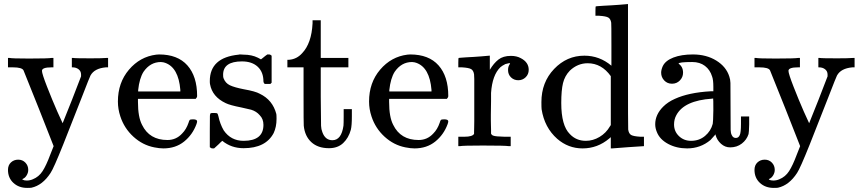

<svg xmlns="http://www.w3.org/2000/svg" viewBox="-20 -714 4215 938"><path d="M118 116Q118 130 110 143Q102 156 91 160Q87 162 91 164Q98 168 111 168Q126 168 140 162Q170 150 188 122Q206 94 225 43L242 0L170 -183L95 -370Q88 -385 43 -385H34H19V-431H26Q37 -428 122 -428Q216 -428 233 -431H241V-385H232Q185 -385 185 -368Q185 -354 210 -290Q235 -226 260 -169L286 -112Q286 -113 332 -227L376 -341V-350Q376 -366 364 -375.5Q352 -385 334 -385H331V-431H337Q346 -429 422 -429Q477 -429 503 -431H508V-385H497Q441 -380 422 -345Q420 -343 378 -234.5Q336 -126 289 -8.5Q242 109 227 131Q188 191 134 203Q129 204 113 204Q72 204 45.5 179.5Q19 155 19 116Q19 93 33.5 79.5Q48 66 69 66Q90 66 104 80.5Q118 95 118 116Z M943 -245Q943 -238 936 -231H654V-216Q654 -142 674 -104Q710 -30 798 -30Q841 -30 870 -62Q890 -82 901 -114Q904 -125 907 -128Q910 -131 923 -131Q943 -131 943 -121Q943 -117 940 -108Q921 -56 879.5 -22.5Q838 11 778 11Q759 11 734 6Q677 -5 632 -46Q587 -87 568 -145Q556 -181 556 -218Q556 -310 610 -373.5Q664 -437 743 -447Q747 -448 757 -448Q848 -448 895.5 -394.5Q943 -341 943 -245ZM861 -275Q852 -384 787 -407Q780 -410 766 -411Q714 -411 681 -363Q661 -331 655 -274V-267H861Z M1162 -414Q1070 -414 1070 -349Q1070 -336 1072 -332Q1081 -308 1103 -297.5Q1125 -287 1171 -278Q1228 -268 1249 -256Q1312 -226 1330 -157Q1331 -151 1331 -133Q1331 -94 1317 -64Q1278 10 1170 10Q1110 10 1066 -26L1058 -19L1049 -10Q1043 -4 1037 1L1026 11H1018Q1011 11 1005 5V-74Q1005 -138 1005.5 -148.5Q1006 -159 1010 -161Q1012 -162 1026 -162Q1039 -162 1041.5 -160Q1044 -158 1047 -146Q1055 -108 1073 -77Q1108 -26 1170 -26Q1267 -26 1267 -104Q1267 -133 1249 -151Q1233 -170 1207 -178Q1190 -182 1159 -189Q1103 -200 1083 -210Q1017 -241 1006 -303Q1005 -307 1005 -318Q1005 -433 1146 -447Q1150 -449 1170 -447Q1210 -447 1240 -432L1255 -424L1264 -431Q1277 -442 1286 -448H1294Q1301 -448 1307 -442V-310L1301 -304H1273Q1267 -310 1267 -316Q1267 -362 1239 -388Q1211 -414 1162 -414Z M1507 -600V-615H1547V-431H1682V-385H1547V-241Q1548 -116 1548.5 -99.5Q1549 -83 1555 -68Q1569 -29 1604 -29Q1648 -29 1658 -100Q1659 -108 1659 -146V-181H1699V-146Q1699 -100 1694 -80Q1683 -40 1656.5 -15Q1630 10 1587 10Q1533 10 1501 -19.5Q1469 -49 1464 -100Q1463 -107 1463 -248V-385H1384V-422H1393Q1430 -425 1456 -454Q1502 -502 1507 -600Z M2170 -245Q2170 -238 2163 -231H1881V-216Q1881 -142 1901 -104Q1937 -30 2025 -30Q2068 -30 2097 -62Q2117 -82 2128 -114Q2131 -125 2134 -128Q2137 -131 2150 -131Q2170 -131 2170 -121Q2170 -117 2167 -108Q2148 -56 2106.5 -22.5Q2065 11 2005 11Q1986 11 1961 6Q1904 -5 1859 -46Q1814 -87 1795 -145Q1783 -181 1783 -218Q1783 -310 1837 -373.5Q1891 -437 1970 -447Q1974 -448 1984 -448Q2075 -448 2122.5 -394.5Q2170 -341 2170 -245ZM2088 -275Q2079 -384 2014 -407Q2007 -410 1993 -411Q1941 -411 1908 -363Q1888 -331 1882 -274V-267H2088Z M2235 -46H2249Q2288 -46 2296 -60V-68Q2296 -77 2296.5 -91Q2297 -105 2297 -122.5Q2297 -140 2297 -161.5Q2297 -183 2297 -203Q2297 -234 2297 -269.5Q2297 -305 2297 -328L2296 -351Q2293 -370 2281.5 -376.5Q2270 -383 2237 -385H2219V-408Q2219 -431 2221 -431L2231 -432Q2241 -433 2259 -434Q2277 -435 2295 -436Q2311 -437 2330 -438.5Q2349 -440 2359 -441Q2369 -442 2370 -442H2373V-373Q2392 -405 2415 -423Q2438 -441 2476 -441Q2504 -441 2524 -430Q2563 -410 2563 -373Q2563 -351 2548 -336.5Q2533 -322 2512 -322Q2491 -322 2476.5 -336Q2462 -350 2462 -372Q2462 -389 2470 -400Q2472 -404 2472 -405Q2470 -407 2449 -401Q2433 -393 2425 -386Q2385 -348 2379 -260V-221Q2378 -182 2378 -154Q2378 -141 2378 -126.5Q2378 -112 2378.5 -101Q2379 -90 2379 -81Q2379 -72 2379 -66V-61Q2383 -53 2391 -51Q2401 -47 2444 -46H2475V0H2466Q2448 -3 2339 -3Q2241 -3 2227 0H2219V-46Z M2835 -442Q2909 -442 2967 -393V-495Q2967 -599 2966 -603Q2963 -622 2951.5 -628.5Q2940 -635 2907 -637H2889V-660Q2889 -683 2891 -683L2901 -684Q2911 -685 2930 -686Q2949 -687 2967 -688Q2984 -689 3004 -690.5Q3024 -692 3034 -693Q3044 -694 3045 -694H3048V-390Q3048 -84 3049 -81Q3052 -61 3063.5 -54.5Q3075 -48 3108 -46H3126V0Q3124 0 3049.5 5Q2975 10 2971 11H2964V-44L2956 -37Q2899 11 2826 11Q2756 11 2702 -36Q2640 -91 2626 -180Q2625 -188 2625 -215Q2625 -312 2687 -377Q2749 -442 2835 -442ZM2964 -342Q2919 -405 2851 -405Q2802 -405 2764 -369Q2739 -343 2730.5 -308Q2722 -273 2722 -211Q2722 -100 2764 -59Q2795 -26 2842 -26Q2877 -26 2909 -45Q2941 -64 2960 -97L2964 -103Z M3210 -359Q3210 -373 3218 -391Q3231 -418 3270 -433Q3309 -448 3365 -448Q3431 -448 3479.5 -418Q3528 -388 3543 -340Q3548 -326 3548.5 -308.5Q3549 -291 3549 -194Q3549 -96 3549.5 -79.5Q3550 -63 3555 -54Q3561 -40 3575 -40Q3588 -40 3594 -54Q3600 -66 3600 -109V-145H3640V-106Q3639 -66 3637 -59Q3628 -31 3604 -12.5Q3580 6 3547 6Q3522 6 3502.5 -11.5Q3483 -29 3476 -54V-58Q3473 -55 3464 -44.5Q3455 -34 3451 -30Q3402 11 3337 11Q3285 11 3244 -11Q3203 -33 3189 -69Q3181 -88 3181 -107Q3181 -154 3220 -193Q3243 -216 3277 -231Q3345 -262 3451 -268H3465V-290Q3465 -324 3459 -340Q3449 -373 3424 -392Q3399 -411 3362 -411Q3295 -411 3295 -403Q3317 -388 3317 -359Q3317 -337 3301.5 -321Q3286 -305 3263 -305Q3240 -305 3225 -321Q3210 -337 3210 -359ZM3465 -175Q3465 -233 3464 -233Q3461 -233 3459 -232Q3322 -223 3284 -151Q3273 -131 3273 -106Q3273 -72 3297 -49Q3321 -26 3356 -26Q3396 -26 3424.5 -50Q3453 -74 3462 -109Q3464 -116 3465 -175Z M3765 116Q3765 130 3757 143Q3749 156 3738 160Q3734 162 3738 164Q3745 168 3758 168Q3773 168 3787 162Q3817 150 3835 122Q3853 94 3872 43L3889 0L3817 -183L3742 -370Q3735 -385 3690 -385H3681H3666V-431H3673Q3684 -428 3769 -428Q3863 -428 3880 -431H3888V-385H3879Q3832 -385 3832 -368Q3832 -354 3857 -290Q3882 -226 3907 -169L3933 -112Q3933 -113 3979 -227L4023 -341V-350Q4023 -366 4011 -375.5Q3999 -385 3981 -385H3978V-431H3984Q3993 -429 4069 -429Q4124 -429 4150 -431H4155V-385H4144Q4088 -380 4069 -345Q4067 -343 4025 -234.5Q3983 -126 3936 -8.5Q3889 109 3874 131Q3835 191 3781 203Q3776 204 3760 204Q3719 204 3692.5 179.5Q3666 155 3666 116Q3666 93 3680.5 79.5Q3695 66 3716 66Q3737 66 3751 80.5Q3765 95 3765 116Z"/></svg>

Font: MathJax_Main
Style: Regular
Weight: 400
Version: Version 1.1